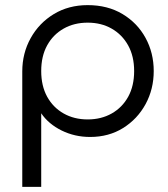

<svg xmlns="http://www.w3.org/2000/svg" viewBox="-20 -520 658 750"><path d="M67 210V-241Q67 -312 99.8 -371Q132.5 -430 190.2 -465Q248 -500 322.5 -500Q400.5 -500 458.5 -465.2Q516.5 -430.5 548.5 -372Q580.5 -313.5 580.5 -242.5Q580.5 -172 548.8 -113.5Q517 -55 461 -20Q405 15 332 15Q272 15 220.8 -10.2Q169.5 -35.5 141 -77.5V210ZM322.5 -53.5Q375.5 -53.5 416.5 -76.8Q457.5 -100 480.8 -142.2Q504 -184.5 504 -242.5Q504 -300.5 480.5 -342.8Q457 -385 416.2 -408.2Q375.5 -431.5 322.5 -431.5Q269.5 -431.5 228.5 -408.2Q187.5 -385 164.2 -342.8Q141 -300.5 141 -242.5Q141 -184.5 164.2 -142.2Q187.5 -100 228.5 -76.8Q269.5 -53.5 322.5 -53.5Z"/></svg>

Font: Geologica ExtraLight
Style: Regular
Weight: 200
Designer: Sindre Bremnes, Frode Helland
Foundry: Monokrom Skriftforlag AS
Version: Version 1.010; ttfautohint (v1.8.4.7-5d5b);gftools[0.9.28]